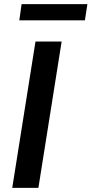

<svg xmlns="http://www.w3.org/2000/svg" viewBox="-20 -905 441 925"><path d="M39 0 151 -705H277L165 0ZM73 -807 84 -885H401L389 -807Z"/></svg>

Font: Nunito Sans 10pt SemiCondensed
Style: Bold Italic
Weight: 700
Width: 4
Italic angle: -9°
Designer: Vernon Adams
Foundry: Vernon Adams
Version: Version 3.101;gftools[0.9.27]